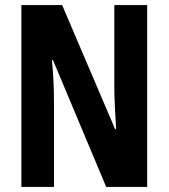

<svg xmlns="http://www.w3.org/2000/svg" viewBox="-20 -734 662 754"><path d="M558 0H397L188 -498H184Q189 -446 190.5 -404Q192 -362 192 -331V0H64V-714H224L432 -227H436Q433 -277 431 -317.5Q429 -358 429 -389V-714H558Z"/></svg>

Font: Noto Sans Armenian ExtraCondensed
Style: Bold
Weight: 700
Width: 2
Designer: Monotype Design Team
Foundry: Monotype Imaging Inc.
Version: Version 2.008; ttfautohint (v1.8.4.7-5d5b)